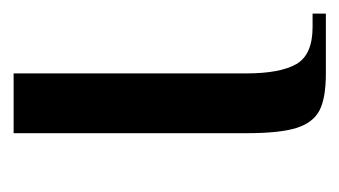

<svg xmlns="http://www.w3.org/2000/svg" viewBox="-134 -380 510 289"><g transform="rotate(90 121.5 -235.0)"><path d="M87 -350Q87 -401 73 -425.5Q59 -450 17 -450H-3V-470H87Q124 -470 142.5 -460.5Q161 -451 169 -426Q177 -401 177 -350V0H87Z"/></g></svg>

Font: Philosopher
Style: Regular
Weight: 400
Designer: Jovanny Lemonad
Foundry: Jovanny Lemonad
Version: Version 2.000